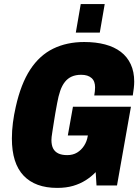

<svg xmlns="http://www.w3.org/2000/svg" viewBox="-20 -905 682 937"><path d="M259 12Q152 12 95 -48Q38 -108 38 -229Q38 -267 43 -306Q48 -345 57 -384Q82 -496 127.5 -565.5Q173 -635 239.5 -667.5Q306 -700 391 -700Q448 -700 493 -688Q538 -676 569.5 -652Q601 -628 618 -591.5Q635 -555 635 -507Q635 -492 633 -475Q631 -458 628 -439H440Q442 -450 443 -460Q444 -470 444 -479Q444 -493 440 -504.5Q436 -516 427 -524Q418 -532 405.5 -536Q393 -540 376 -540Q350 -540 330.5 -531.5Q311 -523 297 -505.5Q283 -488 274 -462Q265 -436 259 -402Q249 -349 244 -316Q239 -283 236 -265Q233 -247 232 -237.5Q231 -228 231 -222Q231 -197 239 -181Q247 -165 264 -156.5Q281 -148 308 -148Q336 -148 356.5 -160.5Q377 -173 390.5 -194Q404 -215 408 -240L409 -244H311L336 -384H619L551 0H451L447 -65Q426 -43 398.5 -25.5Q371 -8 337 2Q303 12 259 12ZM350 -746 374 -885H491L467 -746Z"/></svg>

Font: Archivo Condensed Black
Style: Italic
Weight: 900
Width: 3
Italic angle: -10°
Designer: Hector Gatti
Foundry: Omnibus-Type
Version: Version 2.001